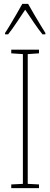

<svg xmlns="http://www.w3.org/2000/svg" viewBox="-20 -970 259 990"><path d="M181 0H38V-19L98 -22V-691L38 -695V-714H181V-695L123 -691V-22L181 -19ZM125 -950Q138 -927 156.5 -895Q175 -863 191.5 -836.5Q208 -810 214 -800V-793H199Q178 -819 154 -854.5Q130 -890 110 -920Q91 -892 66.5 -855Q42 -818 22 -793H6V-800Q17 -816 33 -843Q49 -870 66 -899Q83 -928 95 -950Z"/></svg>

Font: Noto Sans Gujarati ExtraCondensed Thin
Style: Regular
Weight: 100
Width: 2
Designer: Jelle Bosma - Monotype Design Team, Universal Thirst
Foundry: Monotype Imaging Inc.
Version: Version 2.106; ttfautohint (v1.8.4.7-5d5b)